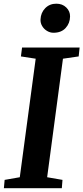

<svg xmlns="http://www.w3.org/2000/svg" viewBox="-26 -994 440 1014"><path d="M-5.5 0 -1.5 -44 78.5 -58 162.5 -684 84.5 -696 90.5 -743H394.5L389.5 -696L306.5 -684L223 -58L304 -44L300.5 0ZM256.5 -821Q238.5 -821 222.2 -830.8Q206 -840.5 196.5 -856.8Q187 -873 188 -891.5Q189.5 -927 212.8 -950.8Q236 -974.5 271.5 -974.5Q303.5 -974.5 324 -954.5Q344.5 -934.5 344 -907Q343.5 -871 320.5 -846Q297.5 -821 256.5 -821Z"/></svg>

Font: Merriweather 28pt
Style: Bold Italic
Weight: 700
Italic angle: -7.8°
Version: Version 2.101